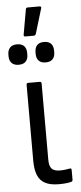

<svg xmlns="http://www.w3.org/2000/svg" viewBox="-75 -878 385 917"><g transform="rotate(-5 117.0 -419.0)"><path d="M170 8Q129 8 104 -5Q79 -18 68 -45Q57 -72 57 -115V-478Q57 -487 65 -487H121Q129 -487 129 -478V-113Q129 -82 141 -69.5Q153 -57 180 -57Q194 -57 205.5 -58.5Q217 -60 228 -62Q236 -64 236 -54V-7Q236 -1 229 2Q218 5 202.5 6.5Q187 8 170 8ZM71 -709Q62 -709 64 -719L85 -838Q86 -846 94 -846H151Q156 -846 158 -843.5Q160 -841 158 -836L122 -717Q119 -709 112 -709ZM28 -577Q6 -577 -5.5 -589Q-17 -601 -17 -621V-630Q-17 -651 -5.5 -663Q6 -675 28 -675Q51 -675 62 -663Q73 -651 73 -630V-621Q73 -601 62 -589Q51 -577 28 -577ZM157 -577Q135 -577 124 -589Q113 -601 113 -621V-630Q113 -651 124 -663Q135 -675 157 -675Q180 -675 191 -663Q202 -651 202 -630V-621Q202 -601 191 -589Q180 -577 157 -577Z"/></g></svg>

Font: Sofia Sans Condensed
Style: Regular
Weight: 400
Designer: Botio Nikoltchev, Ani Petrova
Foundry: lettersoup
Version: Version 4.100